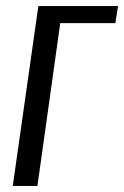

<svg xmlns="http://www.w3.org/2000/svg" viewBox="-20 -611 408 631"><path d="M22 0 106 -591H368L359 -535H178L103 0Z"/></svg>

Font: Alumni Sans Medium
Style: Italic
Weight: 500
Italic angle: -8°
Designer: Robert E. Leuschke
Foundry: Robert E. Leuschke
Version: Version 1.016